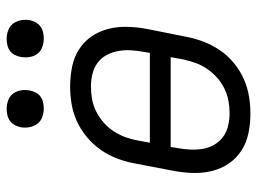

<svg xmlns="http://www.w3.org/2000/svg" viewBox="-120 -658 789 590"><g transform="rotate(-90 275.0 -362.5)"><path d="M222 12Q191 12 161.5 6Q132 0 108 -15.5Q84 -31 68 -54.5Q52 -78 45 -106.5Q38 -135 39 -165.5Q40 -196 46 -227L69 -347Q74 -373 84 -399Q94 -425 110.5 -448.5Q127 -472 150 -491Q173 -510 198.5 -521.5Q224 -533 251 -537.5Q278 -542 304 -542Q335 -542 365 -536Q395 -530 419 -514.5Q443 -499 459 -475.5Q475 -452 482 -423.5Q489 -395 488 -364.5Q487 -334 481 -303L457 -183Q452 -157 442 -131Q432 -105 416 -81.5Q400 -58 377 -39Q354 -20 328 -8.5Q302 3 275 7.5Q248 12 222 12ZM408 -297 411 -315Q415 -336 416 -356Q417 -376 413.5 -395Q410 -414 401 -430.5Q392 -447 377 -458Q362 -469 343 -473.5Q324 -478 304 -478Q285 -478 265.5 -474.5Q246 -471 228 -462Q210 -453 194 -439Q178 -425 167 -408Q156 -391 149 -372Q142 -353 139 -335L132 -297ZM223 -52Q242 -52 261 -55.5Q280 -59 298.5 -68Q317 -77 332.5 -91Q348 -105 359.5 -122Q371 -139 377.5 -158Q384 -177 388 -195L395 -233H119L116 -215Q112 -194 111 -174Q110 -154 113 -135Q116 -116 125.5 -99.5Q135 -83 150 -72Q165 -61 184 -56.5Q203 -52 223 -52ZM452 -623Q438 -623 425 -628Q412 -633 404.5 -643.5Q397 -654 395 -668Q393 -682 396 -696Q398 -705 402.5 -713.5Q407 -722 415 -727.5Q423 -733 432.5 -735Q442 -737 451 -737Q465 -737 478 -732Q491 -727 498.5 -716.5Q506 -706 508.5 -692Q511 -678 508 -664Q506 -655 501 -646.5Q496 -638 488 -632.5Q480 -627 470.5 -625Q461 -623 452 -623ZM237 -623Q223 -623 210 -628Q197 -633 189.5 -643.5Q182 -654 179.5 -668Q177 -682 180 -696Q182 -705 187 -713.5Q192 -722 200 -727.5Q208 -733 217.5 -735Q227 -737 236 -737Q250 -737 263 -732Q276 -727 283.5 -716.5Q291 -706 293 -692Q295 -678 292 -664Q290 -655 285.5 -646.5Q281 -638 273 -632.5Q265 -627 255.5 -625Q246 -623 237 -623Z"/></g></svg>

Font: Lode
Style: Italic
Weight: 400
Italic angle: -11°
Monospace: yes
Designer: Belleve Invis
Foundry: Belleve Invis
Version: Version 29.2.0; ttfautohint (v1.8.3)